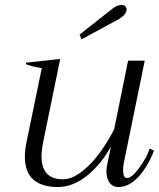

<svg xmlns="http://www.w3.org/2000/svg" viewBox="-20 -742 639 772"><path d="M308 -584 300 -603 427 -703Q449 -722 468 -722Q478 -722 483.5 -717Q489 -712 489 -704Q489 -683 454 -663ZM599 -136Q575 -73 537 -31.5Q499 10 456 10Q433 10 420.5 -7.5Q408 -25 408 -53Q408 -70 412 -85L426 -153Q388 -83 331 -36.5Q274 10 212 10Q149 10 114.5 -19.5Q80 -49 80 -112Q80 -141 87 -172L148 -468Q110 -474 84 -484L85 -490L222 -505L155 -178Q147 -138 147 -113Q147 -21 234 -21Q279 -21 334 -73.5Q389 -126 439 -222L495 -498H562L478 -88Q475 -73 475 -58Q475 -26 491 -26Q509 -26 539 -66Q569 -106 582 -145Z"/></svg>

Font: Trirong Light
Style: Italic
Weight: 300
Italic angle: -12°
Designer: Katatrad Team
Foundry: CadsonDemak
Version: Version 1.001